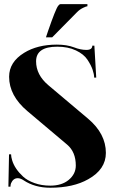

<svg xmlns="http://www.w3.org/2000/svg" viewBox="-20 -879 533 904"><path d="M196.3 -703.1 206.1 -732.4Q242.2 -836.9 253.9 -851.6Q259.8 -859.4 264.6 -859.4H391.6V-849.6Q386.7 -849.6 371.6 -842.3Q355 -834.5 342.3 -821.3L225.6 -703.1ZM247.6 -668.9Q294.4 -668.9 328.1 -656.2Q359.4 -644 386.7 -644Q414.6 -644 414.6 -664.1H424.3L433.1 -513.7H423.3Q423.3 -529.3 416 -550.8Q408.7 -572.3 391.6 -598.1Q374.5 -624 337.4 -641.6Q300.3 -659.2 249.5 -659.2Q149.9 -659.2 149.9 -590.3Q149.9 -526.4 208 -477.5L394.5 -320.3Q478.5 -249.5 478.5 -159.2Q478.5 -81.5 395.5 -35.2Q325.2 4.9 216.8 4.9Q143.6 4.9 90.8 -30.3Q76.2 -40 63.5 -40Q42.5 -40 32.2 -16.6Q29.3 -9.8 29.3 0H19.5L22.5 -152.3H32.2Q32.2 -140.6 37.1 -124.5Q49.3 -84 88.9 -47.4Q108.4 -29.3 142.1 -17.1Q175.8 -4.9 216.8 -4.9Q270.5 -4.9 303.2 -31.7Q336.9 -59.6 336.9 -99.6Q336.9 -163.6 295.9 -198.2L109.4 -355.5Q22.9 -428.2 22.9 -517.6Q22.9 -586.9 93.8 -630.4Q156.2 -668.9 247.6 -668.9Z"/></svg>

Font: spinwerad
Style: Bold
Weight: 700
Width: 7
Version: Version 0.3